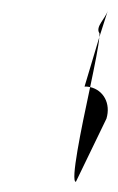

<svg xmlns="http://www.w3.org/2000/svg" viewBox="-20 -545 232 377"><path d="M175 -480C176 -479 175 -476 175 -472L192 -525C187 -508 167 -493 175 -480ZM146 -375C150 -375 153 -375 157 -374C166 -417 174 -456 175 -472ZM157 -374C139 -290 118 -188 129 -188L189 -312C198 -342 183 -368 157 -374Z"/></svg>

Font: bitstorm
Style: sucnobl
Weight: 400
Version: Version 0.2